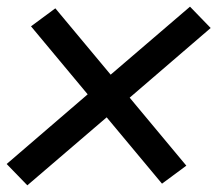

<svg xmlns="http://www.w3.org/2000/svg" viewBox="-26 -628 652 576"><path d="M56 -72 -6 -136 237 -345 67 -549 140 -603 306 -404 544 -608 606 -544 363 -335 533 -131 460 -77 294 -276Z"/></svg>

Font: Iosevka Custom Medium Oblique
Style: Regular
Weight: 500
Italic angle: -9°
Designer: Belleve Invis
Foundry: Belleve Invis
Version: Version 27.0.1